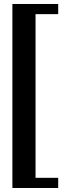

<svg xmlns="http://www.w3.org/2000/svg" viewBox="-20 -767 348 960"><path d="M42 172.9V-747.1H271V-696.3H157.7V122.1H271V172.9Z"/></svg>

Font: Elstob Grade
Style: Regular
Weight: 400
Designer: Peter S. Baker
Version: Version 1.015